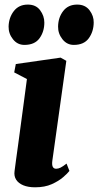

<svg xmlns="http://www.w3.org/2000/svg" viewBox="-20 -807 429 838"><path d="M133 10.5Q103 10.5 81.8 1.8Q60.5 -7 50.5 -22.8Q40.5 -38.5 43.5 -60Q45.5 -79 49.8 -107.8Q54 -136.5 59 -174.5Q64 -212.5 70.2 -257.8Q76.5 -303 83.2 -354.5Q90 -406 97.5 -462L42 -491L49 -527.5L244.5 -555.5L269.5 -541.5L208.5 -106Q206 -88 210.2 -79.2Q214.5 -70.5 225 -70.5Q234.5 -70.5 244.5 -75.5Q254.5 -80.5 270.5 -93L283 -61Q275 -50.5 255.8 -33.8Q236.5 -17 206 -3.2Q175.5 10.5 133 10.5ZM86.5 -611Q56 -611 36.5 -635.8Q17 -660.5 17.5 -691Q18.5 -730.5 40.5 -758.8Q62.5 -787 101.5 -787Q137 -787 155.2 -762.2Q173.5 -737.5 173.5 -708.5Q173.5 -669 152.5 -640Q131.5 -611 86.5 -611ZM302 -611Q272 -611 252.5 -635.8Q233 -660.5 233.5 -691Q234 -730.5 255.8 -758.8Q277.5 -787 317 -787Q352 -787 370.8 -762.2Q389.5 -737.5 389 -708.5Q388.5 -669 367.5 -640Q346.5 -611 302 -611Z"/></svg>

Font: Merriweather 48pt Black
Style: Italic
Weight: 900
Italic angle: -7.8°
Version: Version 2.101